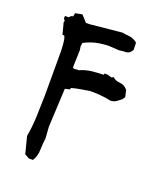

<svg xmlns="http://www.w3.org/2000/svg" viewBox="-133 -799 766 896"><g transform="rotate(20 250.0 -350.5)"><path d="M164.1 -462.4Q168 -457.5 172.4 -457.5Q173.3 -457.5 178.7 -458.3Q184.1 -459 194.8 -459Q223.1 -471.7 254.4 -475.1Q282.7 -478 310.5 -478.5L312.5 -485.4H328.1L348.1 -479L358.4 -483.9L362.3 -481Q374 -471.2 392.6 -469.7Q417 -467.3 431.6 -450.2L433.1 -448.7L440.9 -414.6L431.6 -400.9Q419.4 -391.1 408.7 -383.8Q396 -376 380.9 -376H379.9Q354.5 -381.8 328.6 -383.8Q302.7 -385.7 278.8 -385.7Q228 -377.9 212.4 -374.5Q196.8 -371.1 187.5 -368.2V-360.8L162.6 -355L153.3 -162.1L157.2 -106.9Q153.3 -78.6 152.8 -50.3Q152.3 -19 138.7 3.9L136.2 7.8H116.2L93.8 -4.4L72.3 -88.4Q81.1 -136.7 83 -188Q85 -239.3 85.9 -291V-518.6Q84 -556.6 81.5 -569.3Q79.6 -579.6 75.2 -587.9H66.4L51.3 -645L59.6 -668L73.7 -683.6L83.5 -686L87.4 -703.1L121.1 -709.5L148.4 -679.7V-677.7H166.5L325.7 -693.4Q342.8 -690.4 359.9 -689Q379.9 -687.5 398.4 -673.3L401.4 -670.9L402.3 -635.7Q397.5 -627.4 393.6 -623Q383.3 -613.3 369.6 -613.3Q356 -613.3 339.4 -610.4L291 -613.3Q220.2 -613.3 166.5 -584L164.1 -564.9L167 -549.3ZM46.9 -661.6V-674.8H65.4V-636.7Z"/></g></svg>

Font: Bakudai
Style: Bold
Weight: 700
Version: Version 1.48